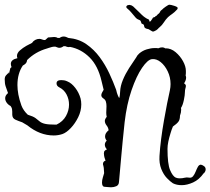

<svg xmlns="http://www.w3.org/2000/svg" viewBox="-29 -754 893 815"><path d="M690 -734Q696 -734 711.5 -729Q727 -724 725 -719Q725 -716 723 -714Q711 -701 702 -695Q693 -689 684 -681Q674 -671 666.5 -659Q659 -647 648 -638Q646 -637 644.5 -635Q643 -633 641 -631Q635 -625 627 -622Q623 -620 620 -620Q618 -620 611 -624.5Q604 -629 602 -630Q591 -632 587 -635Q583 -638 582 -647Q582 -649 578.5 -651Q575 -653 572 -654L568 -665Q567 -668 559.5 -670.5Q552 -673 547 -679Q534 -694 527.5 -702Q521 -710 510 -719Q505 -724 508.5 -728.5Q512 -733 519 -733H522Q530 -732 536.5 -726.5Q543 -721 564 -700Q567 -697 572.5 -691.5Q578 -686 581 -684L588 -679Q595 -674 600 -672.5Q605 -671 605 -663Q610 -662 612 -666Q614 -670 617 -673Q619 -679 622 -680Q625 -681 629 -682Q629 -682 629.5 -682.5Q630 -683 630 -684Q631 -686 633 -686Q635 -686 637 -689Q641 -694 644.5 -696Q648 -698 651 -705Q653 -709 655 -710Q657 -711 660 -714Q662 -717 674 -725.5Q686 -734 690 -734ZM416 39Q404 39 404 21Q404 11 407.5 -0.5Q411 -12 413 -19Q412 -27 412 -34Q412 -41 410 -49Q408 -55 408 -57Q408 -69 419 -72L417 -78Q414 -86 413 -92.5Q412 -99 412 -103Q412 -111 416 -114.5Q420 -118 425 -120Q416 -129 416 -140Q416 -149 424 -157Q417 -165 417 -175Q417 -189 432 -201Q431 -212 423.5 -221.5Q416 -231 416 -241Q416 -248 424 -258Q423 -262 422.5 -266.5Q422 -271 422 -275Q422 -282 422.5 -289Q423 -296 423 -303Q423 -314 420.5 -322.5Q418 -331 410 -336Q401 -342 401 -350Q401 -355 404.5 -361.5Q408 -368 411 -373L402 -410Q387 -475 351 -510.5Q315 -546 268 -555Q267 -555 266 -554.5Q265 -554 263 -554Q256 -554 248 -558H241Q232 -551 223 -551Q218 -551 214 -553Q210 -555 206 -556H203Q197 -556 191 -554.5Q185 -553 179 -551Q177 -550 174.5 -549.5Q172 -549 170 -548Q121 -534 86 -499Q85 -489 79 -483.5Q73 -478 68 -476Q45 -442 45 -393Q45 -374 49 -352.5Q53 -331 62 -306Q70 -285 89 -267Q112 -260 122 -252.5Q132 -245 139.5 -238.5Q147 -232 161.5 -228.5Q176 -225 206 -225H211Q238 -238 251 -261.5Q264 -285 264 -310Q264 -333 253.5 -353Q243 -373 223 -383Q211 -389 211 -400Q211 -414 231 -414Q236 -414 243 -413Q250 -412 258 -408Q275 -401 290.5 -381Q306 -361 313 -336Q316 -324 316 -311Q316 -283 303 -256.5Q290 -230 271.5 -210.5Q253 -191 236 -185Q218 -179 199 -179Q140 -179 87 -222L65 -235L62 -236Q50 -240 36.5 -246Q23 -252 23 -268V-280Q23 -286 22 -291.5Q21 -297 16 -304Q6 -309 -0.5 -318Q-7 -327 -7 -337Q-7 -347 1 -355L5 -359Q-1 -376 -5 -387.5Q-9 -399 -9 -417Q-9 -428 -3.5 -434Q2 -440 9 -447Q9 -444 8 -443Q9 -443 9 -441L15 -465Q18 -468 20 -469Q17 -477 17 -483Q17 -501 45 -507Q43 -513 43 -516Q43 -529 55.5 -540Q68 -551 83 -559.5Q98 -568 107 -572Q112 -580 120.5 -584.5Q129 -589 138 -589Q144 -589 149.5 -586.5Q155 -584 161 -584Q163 -584 164 -585L175 -595Q183 -595 188.5 -596Q194 -597 201 -597Q206 -597 209.5 -596Q213 -595 216 -593H224Q232 -599 241 -599Q247 -599 252 -597Q257 -595 261 -593Q305 -589 337.5 -566.5Q370 -544 394 -511.5Q418 -479 435 -442.5Q452 -406 464 -373Q467 -359 471 -349.5Q475 -340 477 -338Q476 -338 478 -340Q480 -348 481 -366Q482 -389 492.5 -414.5Q503 -440 519 -465Q535 -490 549 -510Q553 -519 562 -527Q576 -539 594 -544.5Q612 -550 628 -550Q632 -550 635.5 -550Q639 -550 643 -549Q647 -551 651 -552Q655 -553 660 -553Q667 -553 674 -548V-549Q697 -549 716.5 -532.5Q736 -516 748 -494Q760 -472 760 -453Q760 -448 760 -443Q760 -438 759 -433Q761 -429 761 -425Q761 -414 754 -403L753 -399Q760 -396 760 -389Q760 -385 758 -378.5Q756 -372 756 -364Q756 -351 751.5 -329.5Q747 -308 740 -297L739 -296Q740 -293 740 -288Q740 -276 735 -263Q735 -246 728 -237Q721 -228 705 -217Q702 -210 699.5 -203Q697 -196 695 -189Q689 -170 685.5 -153Q682 -136 682 -122Q682 -58 693 -32Q704 -6 717 0Q722 2 726 2.5Q730 3 734 3Q745 3 754.5 0.5Q764 -2 773 0Q784 2 790.5 -6Q797 -14 801.5 -25.5Q806 -37 811 -46Q816 -55 824 -55Q832 -53 838 -48Q844 -43 844 -35Q844 -27 837 -19H836Q816 9 790.5 20.5Q765 32 742 32Q721 32 705 24Q694 17 679.5 2Q665 -13 655.5 -37Q646 -61 648 -92Q650 -125 655 -164Q660 -203 667 -242.5Q674 -282 680.5 -315.5Q687 -349 692 -370Q695 -384 695 -397Q695 -426 683 -451Q671 -476 653 -490.5Q635 -505 616 -503Q598 -501 574 -466Q550 -431 529.5 -371.5Q509 -312 500 -235Q491 -151 485 -82Q479 -13 476 19Q475 32 464.5 36.5Q454 41 442 41Q435 41 427.5 40Q420 39 416 39Z"/></svg>

Font: Are You Serious
Style: Regular
Weight: 400
Designer: Robert E. Leuschke
Foundry: Robert E. Leuschke
Version: Version 1.100